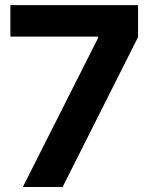

<svg xmlns="http://www.w3.org/2000/svg" viewBox="-20 -748 591 768"><path d="M230.5 0H71.3L372.6 -596.7V-601.6H21.5V-727.5H532.2V-599.6Z"/></svg>

Font: Inter Tight Stencil
Style: Bold
Weight: 700
Designer: Rasmus Andersson
Foundry: rsms
Version: Version 3.004;Glyphs 3.1.2 (3151)